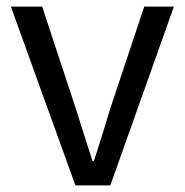

<svg xmlns="http://www.w3.org/2000/svg" viewBox="-20 -563 561 583"><path d="M209 0H315L508 -543H418L315 -234C299 -181 282 -125 265 -74H261C244 -125 227 -181 210 -234L108 -543H13Z"/></svg>

Font: DAIFUKU Sans JP
Style: Regular
Weight: 400
Designer: Original font ‘Source Han Sans JP’ : Ryoko NISHIZUKA  (kana, bopomofo & ideographs); Paul D. Hunt (Latin, Greek & Cyrill
Foundry: Daifuku
Version: Version 1.001